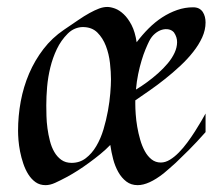

<svg xmlns="http://www.w3.org/2000/svg" viewBox="-20 -524 640 555"><path d="M574.2 -142.1Q548.3 -112.8 526.1 -90.6Q503.9 -68.4 487.8 -53.2Q468.3 -35.6 453.1 -22.9Q409.7 11.2 377.9 11.2Q358.9 11.2 345.2 0.7Q331.5 -9.8 322 -26.6Q312.5 -43.5 307.1 -64Q301.8 -84.5 298.8 -105Q285.6 -91.3 269.8 -78.4Q253.9 -65.4 237.5 -53.5Q221.2 -41.5 205.1 -31.2Q189 -21 174.8 -13.2Q153.8 -2 139.2 4.6Q124.5 11.2 111.8 11.2Q95.2 11.2 83 2.7Q70.8 -5.9 62 -19.8Q53.2 -33.7 47.4 -51Q41.5 -68.4 38.1 -85.7Q34.7 -103 33.4 -118.9Q32.2 -134.8 32.2 -146Q32.2 -189 40 -231.2Q47.9 -273.4 64.2 -311.5Q80.6 -349.6 105.5 -382.1Q130.4 -414.6 165 -438Q187.5 -453.1 205.6 -465.6Q223.6 -478 238.8 -486.3Q253.9 -494.6 266.4 -499.3Q278.8 -503.9 290 -503.9Q299.8 -503.9 312.5 -499.3Q325.2 -494.6 337.6 -482.9Q350.1 -471.2 360.4 -451.4Q370.6 -431.6 375 -401.9Q391.1 -423.3 409.7 -441.9Q428.2 -460.4 449 -473.9Q469.7 -487.3 492.2 -495.1Q514.6 -502.9 538.1 -502.9Q548.3 -502.9 555.2 -499.3Q562 -495.6 566.2 -489.3Q570.3 -482.9 572.3 -475.1Q574.2 -467.3 574.2 -459Q574.2 -437.5 564.5 -416Q554.7 -394.5 538.3 -373.8Q522 -353 500.7 -333.3Q479.5 -313.5 457 -295.7Q434.6 -277.8 412.1 -262.2Q389.6 -246.6 371.1 -233.9V-223.1Q371.1 -210.9 372.3 -193.6Q373.5 -176.3 376.7 -157.5Q379.9 -138.7 385.3 -120.1Q390.6 -101.6 398.7 -86.9Q406.7 -72.3 418.2 -63.2Q429.7 -54.2 444.8 -54.2Q458 -54.2 471.2 -62.3Q484.4 -70.3 497.1 -83.3Q509.8 -96.2 521.5 -112.1Q533.2 -127.9 543.2 -143.6Q553.2 -159.2 561.3 -173.1Q569.3 -187 574.2 -195.8ZM300.8 -294.9Q300.8 -315.4 297.9 -341.8Q294.9 -368.2 286.1 -391.1Q277.3 -414.1 261.5 -429.9Q245.6 -445.8 219.2 -445.8Q208.5 -445.8 197 -441.2Q185.5 -436.5 175.8 -426.8Q156.2 -407.2 144.3 -382.1Q132.3 -356.9 125.5 -329.1Q118.7 -301.3 116.2 -272.9Q113.8 -244.6 113.8 -219.2Q113.8 -206.1 114.3 -188.7Q114.7 -171.4 117.2 -153.1Q119.6 -134.8 124.3 -116.7Q128.9 -98.6 137 -84.7Q145 -70.8 157.2 -62Q169.4 -53.2 187 -53.2Q210.4 -53.2 228 -66.7Q245.6 -80.1 258.3 -101.6Q271 -123 279.1 -149.9Q287.1 -176.8 292 -203.6Q296.9 -230.5 298.8 -254.6Q300.8 -278.8 300.8 -294.9ZM482.9 -430.2Q477.1 -437 467.8 -439Q458.5 -440.9 448.2 -438Q438 -435.1 428 -426.8Q418 -418.5 411.1 -404.8Q406.2 -395 400.4 -380.9Q394.5 -366.7 389.2 -348.9Q383.8 -331.1 379.4 -309.8Q375 -288.6 373 -265.1Q388.7 -274.4 405.3 -286.6Q421.9 -298.8 437.3 -312.5Q452.6 -326.2 465.1 -341.1Q477.5 -356 484.6 -371.3Q491.7 -386.7 491.9 -401.6Q492.2 -416.5 482.9 -430.2Z"/></svg>

Font: Quintessential
Style: Regular
Weight: 400
Designer: Astigmatic (AOETI)
Foundry: Astigmatic (AOETI)
Version: Version 1.000